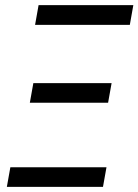

<svg xmlns="http://www.w3.org/2000/svg" viewBox="-20 -731 541 751"><path d="M6.8 0 20.5 -76.7H396.5L382.8 0ZM96.7 -329.1 110.4 -405.8H416.5L402.8 -329.1ZM117.2 -633.8 130.9 -710.9H501.5L487.8 -633.8Z"/></svg>

Font: Roboto Condensed
Style: Italic
Weight: 400
Italic angle: -12°
Designer: Christian Robertson
Foundry: Google
Version: Version 3.0